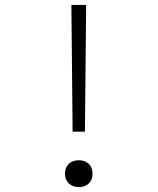

<svg xmlns="http://www.w3.org/2000/svg" viewBox="-20 -750 640 780"><path d="M275 -215 270 -730H330L325 -215ZM300 10Q275 10 259.5 -5Q244 -20 244 -44Q244 -70 259.5 -84.5Q275 -99 300 -99Q325 -99 340.5 -84.5Q356 -70 356 -44Q356 -19 340.5 -4.5Q325 10 300 10Z"/></svg>

Font: M PLUS Code Latin Expanded Light
Style: Regular
Weight: 300
Width: 7
Designer: Coji Morishita
Foundry: UNDERFOREST DESIGN
Version: Version 1.002; ttfautohint (v1.8.3)